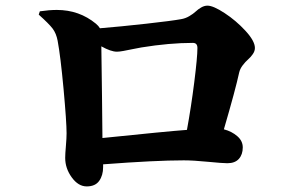

<svg xmlns="http://www.w3.org/2000/svg" viewBox="-20 -688 1040 680"><path d="M117.2 -636.2 121.1 -647.9Q154.3 -652.8 181.2 -652.8Q260.7 -652.8 319.8 -604Q329.1 -596.2 334 -587.9Q405.8 -593.8 497.8 -604Q589.8 -614.3 621.1 -620.1Q636.7 -622.6 650.6 -630.9Q664.6 -639.2 673.1 -647.2Q681.6 -655.3 692.6 -661.6Q703.6 -668 714.8 -668Q735.4 -668 775.6 -641.6Q815.9 -615.2 849.4 -578.9Q882.8 -542.5 882.8 -518.1Q882.8 -506.8 875.2 -496.1Q867.7 -485.4 858.4 -477.3Q849.1 -469.2 839.6 -456.8Q830.1 -444.3 827.1 -431.2Q814 -370.6 772.9 -230Q800.8 -222.7 820.3 -205.8Q839.8 -189 839.8 -166Q839.8 -140.6 825.9 -125.2Q812 -109.9 785.2 -109.9Q768.6 -109.9 716.3 -115Q664.1 -120.1 630.9 -120.1Q530.3 -120.1 345.2 -106V-96.2Q345.2 -66.9 331.3 -47.4Q317.4 -27.8 287.1 -27.8Q257.3 -27.8 234.1 -59.8Q210.9 -91.8 210.9 -128.9Q210.9 -143.1 213.4 -171.1Q215.8 -199.2 215.8 -215.8Q215.8 -256.3 205.1 -373Q194.3 -489.7 184.1 -543.9Q179.2 -569.8 166.3 -586.9Q153.3 -604 117.2 -636.2ZM342.8 -199.2Q569.8 -222.7 642.1 -228Q656.7 -307.6 668 -396.7Q679.2 -485.8 679.2 -518.1Q679.2 -536.1 663.1 -536.1Q580.1 -536.1 481 -520Q469.7 -518.1 450.7 -514.2Q431.6 -510.3 417.2 -507.6Q402.8 -504.9 394 -504.9Q373 -504.9 338.9 -523.9Q339.8 -474.1 341.3 -343.3Q342.8 -212.4 342.8 -199.2Z"/></svg>

Font: Noto Serif JP Black
Style: Regular
Weight: 900
Designer: Ryoko NISHIZUKA  (kana & ideographs); Frank Grießhammer (Latin, Greek & Cyrillic); Wenlong ZHANG  (bopomofo); Sandoll Co
Foundry: Adobe Systems Incorporated
Version: Version 1.001;PS 1.001;hotconv 16.6.54;makeotf.lib2.5.65590